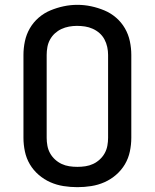

<svg xmlns="http://www.w3.org/2000/svg" viewBox="-20 -766 640 794"><path d="M300 8Q271 8 242.5 3.5Q214 -1 188 -12.5Q162 -24 140 -43Q118 -62 103.5 -86.5Q89 -111 83 -139.5Q77 -168 77 -196V-539Q77 -567 83 -595.5Q89 -624 103.5 -649Q118 -674 140 -693Q162 -712 188.5 -723Q215 -734 243 -740Q271 -746 300 -746Q329 -746 357 -740Q385 -734 411.5 -723Q438 -712 460 -693Q482 -674 496.5 -649Q511 -624 517 -595.5Q523 -567 523 -539V-196Q523 -168 517 -139.5Q511 -111 496.5 -86.5Q482 -62 460 -43Q438 -24 412 -12.5Q386 -1 357.5 3.5Q329 8 300 8ZM300 -76Q317 -76 333.5 -78.5Q350 -81 365 -88Q380 -95 392.5 -106.5Q405 -118 413 -132.5Q421 -147 424 -163.5Q427 -180 427 -196V-539Q427 -555 423.5 -571.5Q420 -588 412 -603Q404 -618 391.5 -629Q379 -640 363.5 -647Q348 -654 331.5 -656.5Q315 -659 298 -659Q282 -659 265.5 -656Q249 -653 234 -646Q219 -639 207 -628Q195 -617 187 -602.5Q179 -588 176 -571.5Q173 -555 173 -539V-196Q173 -180 176 -163.5Q179 -147 187 -132.5Q195 -118 207.5 -106.5Q220 -95 235 -88Q250 -81 266.5 -78.5Q283 -76 300 -76Z"/></svg>

Font: Iosevka Custom Medium Extended
Style: Regular
Weight: 500
Width: 7
Monospace: yes
Designer: Belleve Invis
Foundry: Belleve Invis
Version: Version 11.2.4; ttfautohint (v1.8.4)